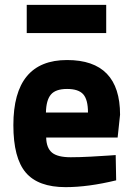

<svg xmlns="http://www.w3.org/2000/svg" viewBox="-20 -758 547 790"><path d="M271 -111Q307 -111 353.5 -113.5Q400 -116 428 -118L456 -120L458 -16Q343 12 250 12Q137 12 86 -48Q35 -108 35 -243Q35 -511 256 -511Q474 -511 474 -286L464 -192H170Q171 -149 194 -130Q217 -111 271 -111ZM169 -295H342Q342 -348 322.5 -370Q303 -392 256 -392Q209 -392 189.5 -369Q170 -346 169 -295ZM90 -622V-738H417V-622Z"/></svg>

Font: TitilliumText22L Xb
Style: Bold
Weight: 400
Designer: Campivisivi
Foundry: Campivisivi
Version: 1.000